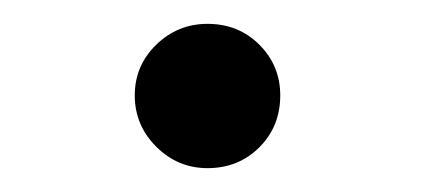

<svg xmlns="http://www.w3.org/2000/svg" viewBox="-20 -462 366 161"><path d="M215 -382Q215 -356 197.5 -338.5Q180 -321 154 -321Q129 -321 111 -339Q93 -357 93 -382Q93 -407 111 -424.5Q129 -442 154 -442Q180 -442 197.5 -424.5Q215 -407 215 -382Z"/></svg>

Font: GFS Artemisia
Style: Regular
Weight: 400
Designer: Takis Katsoulidis and George D. Matthiopoulos
Foundry: Takis Katsoulidis and George D. Matthiopoulos
Version: Version 1.0